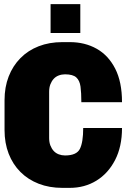

<svg xmlns="http://www.w3.org/2000/svg" viewBox="-20 -900 640 930"><path d="M282 10Q219 10 167.5 -10Q116 -30 79 -67Q42 -104 22 -155.5Q2 -207 2 -270V-415Q2 -478 22 -529.5Q42 -581 79 -618.5Q116 -656 167.5 -676Q219 -696 282 -696H318Q391 -696 448 -664Q505 -632 538 -567.5Q571 -503 571 -405H374Q374 -451 370 -480.5Q366 -510 349.5 -525Q333 -540 295 -540Q279 -540 264.5 -534.5Q250 -529 240 -518Q230 -507 224 -491.5Q218 -476 218 -455V-232Q218 -211 224 -195.5Q230 -180 240 -169Q250 -158 264.5 -152.5Q279 -147 295 -147Q351 -147 367 -179Q383 -211 383 -280H571Q571 -190 537.5 -125Q504 -60 447 -25Q390 10 318 10ZM225 -740V-880H369V-740Z"/></svg>

Font: Chivo Mono Medium Black
Style: Regular
Weight: 900
Monospace: yes
Version: Version 1.008